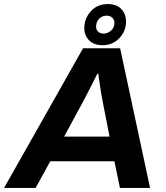

<svg xmlns="http://www.w3.org/2000/svg" viewBox="-74 -923 816 943"><path d="M-54 0 334 -686H516L663 0H515L488 -131H173L101 0ZM241 -252H464L430 -426Q427 -439 423.5 -461Q420 -483 416.5 -506Q413 -529 411 -545Q409 -561 409 -561H404Q404 -561 396 -545Q388 -529 376.5 -506Q365 -483 353.5 -461Q342 -439 335 -426ZM430 -701Q387 -701 363.5 -725Q340 -749 340 -785Q340 -832 372 -867.5Q404 -903 455 -903Q499 -903 522 -878.5Q545 -854 545 -817Q545 -770 512 -735.5Q479 -701 430 -701ZM435 -758Q455 -758 471.5 -773Q488 -788 488 -810Q488 -826 477.5 -836Q467 -846 450 -846Q427 -846 412.5 -830.5Q398 -815 398 -792Q398 -777 408 -767.5Q418 -758 435 -758Z"/></svg>

Font: Archivo VF Beta
Style: Italic
Weight: 400
Italic angle: -10°
Designer: Hector Gatti
Foundry: Omnibus-Type
Version: Version 1.002